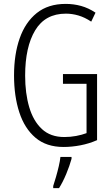

<svg xmlns="http://www.w3.org/2000/svg" viewBox="-20 -744 573 985"><path d="M303 -364H478V-25Q437 -7 392.5 1.5Q348 10 306 10Q218 10 162 -37.5Q106 -85 79 -168Q52 -251 52 -357Q52 -465 81 -547.5Q110 -630 168.5 -677Q227 -724 317 -724Q358 -724 396 -713.5Q434 -703 470 -679L448 -633Q415 -655 382.5 -664.5Q350 -674 318 -674Q212 -674 160.5 -588.5Q109 -503 109 -356Q109 -265 130 -194Q151 -123 195 -82Q239 -41 310 -41Q341 -41 370.5 -46.5Q400 -52 424 -61V-314H303ZM347 71Q337 107 320 148Q303 189 283 221H253V210Q259 192 267 164.5Q275 137 281.5 109Q288 81 290 61H347Z"/></svg>

Font: Noto Sans Ethiopic ExtraCondensed Light
Style: Regular
Weight: 300
Width: 2
Designer: Monotype Design Team
Foundry: Monotype Imaging Inc.
Version: Version 2.102; ttfautohint (v1.8.4.7-5d5b)